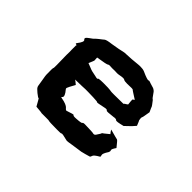

<svg xmlns="http://www.w3.org/2000/svg" viewBox="-91 -604 782 782"><g transform="rotate(45 300.0 -213.0)"><path d="M367.2 -421.9C360.4 -424.8 352.5 -425.8 343.8 -425.8C338.9 -425.8 333 -425.8 326.2 -424.8C309.6 -422.9 287.1 -420.9 256.8 -419.9C254.9 -419.9 246.1 -418 229.5 -414.1C212.9 -411.1 202.1 -409.2 195.3 -408.2C177.7 -406.2 167 -403.3 163.1 -400.4C160.2 -397.5 153.3 -392.6 144.5 -385.7C140.6 -382.8 133.8 -377 126 -369.1C117.2 -362.3 110.4 -358.4 106.4 -354.5C100.6 -349.6 99.6 -344.7 104.5 -340.8C109.4 -336.9 105.5 -327.1 92.8 -310.5C91.8 -308.6 90.8 -307.6 90.8 -306.6C89.8 -305.7 90.8 -305.7 93.8 -304.7C97.7 -303.7 99.6 -302.7 96.7 -300.8V-275.4C97.7 -268.6 96.7 -258.8 96.7 -246.1C97.7 -196.3 98.6 -171.9 96.7 -170.9C95.7 -170.9 94.7 -157.2 95.7 -130.9C95.7 -128.9 96.7 -120.1 99.6 -104.5C102.5 -88.9 103.5 -78.1 104.5 -74.2C105.5 -71.3 107.4 -66.4 113.3 -61.5C118.2 -56.6 126 -49.8 137.7 -42H140.6C142.6 -41 147.5 -31.2 159.2 -10.7C180.7 -8.8 191.4 -7.8 192.4 -6.8H219.7C230.5 -6.8 235.4 -6.8 236.3 -5.9C237.3 -4.9 252.9 -3.9 284.2 -3.9C299.8 -3.9 307.6 -3.9 308.6 -5.9C309.6 -7.8 321.3 -5.9 343.8 0H346.7C350.6 0 357.4 -1 368.2 -2.9C381.8 -4.9 392.6 -6.8 401.4 -7.8C412.1 -8.8 422.9 -10.7 435.5 -14.6C448.2 -18.6 455.1 -20.5 456.1 -20.5C459 -21.5 460 -25.4 461.9 -30.3C462.9 -34.2 470.7 -41 486.3 -49.8C488.3 -51.8 488.3 -53.7 486.3 -58.6C484.4 -63.5 488.3 -73.2 498 -87.9C500 -91.8 501 -95.7 499 -99.6C497.1 -103.5 501 -110.4 508.8 -122.1C495.1 -139.6 487.3 -148.4 485.4 -148.4C484.4 -148.4 468.8 -152.3 440.4 -160.2L443.4 -155.3C442.4 -156.2 445.3 -152.3 451.2 -144.5C433.6 -129.9 424.8 -123 423.8 -123C424.8 -122.1 420.9 -115.2 412.1 -102.5C409.2 -97.7 405.3 -95.7 400.4 -96.7C395.5 -98.6 379.9 -98.6 350.6 -99.6C342.8 -99.6 338.9 -98.6 337.9 -95.7C336.9 -93.8 327.1 -91.8 308.6 -90.8C296.9 -89.8 291 -90.8 290 -93.8C289.1 -95.7 279.3 -92.8 258.8 -85.9C255.9 -84 252 -86.9 247.1 -92.8C242.2 -98.6 229.5 -104.5 207 -108.4C203.1 -108.4 202.1 -110.4 207 -114.3C210.9 -119.1 207 -129.9 194.3 -144.5C192.4 -146.5 191.4 -148.4 192.4 -152.3C193.4 -156.2 199.2 -167 210 -186.5L198.2 -196.3L192.4 -200.2C223.6 -201.2 243.2 -201.2 250 -202.1C255.9 -202.1 271.5 -202.1 295.9 -201.2C311.5 -200.2 320.3 -200.2 321.3 -198.2C322.3 -196.3 334 -199.2 358.4 -204.1C366.2 -206.1 372.1 -205.1 373 -202.1C374 -199.2 385.7 -200.2 410.2 -203.1C418.9 -205.1 425.8 -204.1 427.7 -201.2C429.7 -198.2 442.4 -200.2 465.8 -206.1L490.2 -229.5C492.2 -231.4 496.1 -236.3 503.9 -245.1C498 -259.8 495.1 -266.6 494.1 -267.6C494.1 -268.6 494.1 -270.5 493.2 -274.4C492.2 -278.3 492.2 -281.2 494.1 -285.2C496.1 -288.1 497.1 -299.8 501 -320.3C494.1 -335 491.2 -341.8 491.2 -342.8C491.2 -343.8 486.3 -350.6 475.6 -364.3C471.7 -368.2 470.7 -369.1 469.7 -369.1C468.8 -370.1 464.8 -376 457 -386.7C453.1 -393.6 447.3 -397.5 441.4 -400.4C435.5 -402.3 428.7 -404.3 421.9 -406.2C414.1 -409.2 409.2 -411.1 406.2 -409.2C404.3 -407.2 390.6 -411.1 367.2 -421.9ZM308.6 -340.8C323.2 -343.8 332 -343.8 335 -340.8C337.9 -338.9 343.8 -337.9 354.5 -337.9C376 -338.9 386.7 -338.9 387.7 -336.9C388.7 -335 400.4 -328.1 422.9 -313.5C417 -309.6 414.1 -307.6 415 -306.6C415 -304.7 415 -296.9 417 -281.2C411.1 -277.3 408.2 -274.4 407.2 -274.4C407.2 -275.4 405.3 -273.4 401.4 -269.5C355.5 -268.6 331.1 -268.6 329.1 -269.5C327.1 -270.5 321.3 -270.5 310.5 -271.5C274.4 -272.5 256.8 -271.5 255.9 -268.6C255.9 -265.6 251 -265.6 240.2 -268.6C220.7 -272.5 211.9 -274.4 210.9 -275.4C210 -275.4 201.2 -279.3 183.6 -286.1C190.4 -301.8 193.4 -309.6 193.4 -310.5C193.4 -311.5 193.4 -316.4 192.4 -327.1C225.6 -332 242.2 -335.9 244.1 -337.9C246.1 -339.8 250 -340.8 258.8 -339.8C262.7 -338.9 270.5 -339.8 281.2 -339.8C291 -338.9 299.8 -338.9 308.6 -340.8Z"/></g></svg>

Font: Hermetico
Style: Regular
Weight: 400
Version: Version 1.0